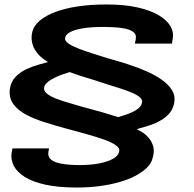

<svg xmlns="http://www.w3.org/2000/svg" viewBox="-20 -700 866 859"><path d="M323 139Q378.5 139 426.8 132.5Q475 126 515.5 114.2Q556 102.5 587 86Q618 69.5 637.8 49.8Q657.5 30 662.5 8Q672 -22.5 665.5 -45Q659 -67.5 644.8 -83.8Q630.5 -100 615.5 -109Q600.5 -118 592 -121.5Q601 -125.5 619 -130Q637 -134.5 659 -142.5Q681 -150.5 702.2 -163.2Q723.5 -176 739.2 -194.8Q755 -213.5 759.5 -240.5Q765 -271 749.8 -296.2Q734.5 -321.5 703.8 -343.2Q673 -365 633 -382.2Q593 -399.5 549.2 -413.5Q505.5 -427.5 463 -439Q430 -449.5 395.8 -460.2Q361.5 -471 333 -482Q304.5 -493 287.5 -504.5Q270.5 -516 271 -528.5Q272.5 -544.5 292.8 -555.8Q313 -567 350.2 -573.2Q387.5 -579.5 442 -579.5Q489.5 -579.5 523.8 -574.8Q558 -570 575 -558Q592 -546 587 -523L583.5 -505H749L752.5 -524.5Q758.5 -555 742.5 -582.8Q726.5 -610.5 689.5 -632.2Q652.5 -654 594.5 -667Q536.5 -680 455.5 -680Q386.5 -680 329.2 -671.5Q272 -663 228.5 -646.8Q185 -630.5 158 -607.8Q131 -585 124.5 -557.5Q119.5 -536.5 122.5 -516Q125.5 -495.5 136 -478Q146.5 -460.5 161.5 -446.5Q176.5 -432.5 195 -422.5Q181 -418.5 154.2 -411.2Q127.5 -404 98.8 -390.8Q70 -377.5 49.2 -355.8Q28.5 -334 24 -301Q19.5 -262 40 -234Q60.5 -206 97.8 -186.5Q135 -167 181.8 -152.5Q228.5 -138 275.5 -125Q324 -112 368 -99.8Q412 -87.5 445.8 -75.5Q479.5 -63.5 498.2 -50.2Q517 -37 513 -21.5Q509.5 -3.5 486.8 9.8Q464 23 425.5 30.8Q387 38.5 335.5 38.5Q288 38.5 255.5 32.5Q223 26.5 208 13.8Q193 1 196.5 -20.5L199.5 -36H36L32 -16.5Q27.5 13.5 41.5 41.2Q55.5 69 90.2 91.2Q125 113.5 182.8 126.2Q240.5 139 323 139ZM509 -176Q476.5 -186.5 438.2 -197.5Q400 -208.5 363.2 -218.2Q326.5 -228 298 -237Q259.5 -247.5 231.5 -258.5Q203.5 -269.5 188.8 -282Q174 -294.5 177.5 -310.5Q181 -323 194.5 -333.8Q208 -344.5 226.2 -353.2Q244.5 -362 263 -368.2Q281.5 -374.5 292 -377.5Q316.5 -368 345.5 -359Q374.5 -350 404.5 -340.8Q434.5 -331.5 462 -322Q488 -314 516.8 -304.8Q545.5 -295.5 569.2 -285.8Q593 -276 606.2 -264.2Q619.5 -252.5 614.5 -238Q611.5 -224.5 598.2 -214.2Q585 -204 568 -196.5Q551 -189 534.8 -184.2Q518.5 -179.5 509 -176Z"/></svg>

Font: Anybody Expanded
Style: Bold Italic
Weight: 700
Width: 7
Italic angle: -10°
Version: Version 1.113;gftools[0.9.25]